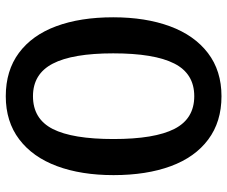

<svg xmlns="http://www.w3.org/2000/svg" viewBox="-80 -682 776 655"><g transform="rotate(90 307.5 -354.0)"><path d="M307.7 13.8Q220.5 13.8 160 -31Q99.5 -75.9 69 -158.2Q38.5 -240.5 38.5 -352.8Q38.5 -463.1 69.2 -546.4Q100 -629.7 160.5 -675.9Q221 -722.1 307.7 -722.1Q394.9 -722.1 455.4 -676.9Q515.9 -631.8 546.4 -549Q576.9 -466.2 576.9 -353.8Q576.9 -243.6 546.2 -160.8Q515.4 -77.9 454.9 -32.1Q394.4 13.8 307.7 13.8ZM307.7 -629.2Q230.8 -629.2 196.2 -561Q161.5 -492.8 161.5 -352.8Q161.5 -213.8 196.7 -146.4Q231.8 -79 307.7 -79Q385.1 -79 419.5 -146.4Q453.8 -213.8 453.8 -353.8Q453.8 -493.8 419.2 -561.5Q384.6 -629.2 307.7 -629.2Z"/></g></svg>

Font: Fira Code Fixed Medium
Style: Regular
Weight: 500
Monospace: yes
Designer: Carrois Corporate, Edenspiekermann AG, Nikita Prokopov
Foundry: Carrois Corporate, Edenspiekermann AG, Nikita Prokopov
Version: Version 5.002